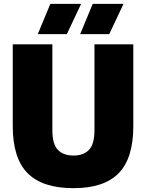

<svg xmlns="http://www.w3.org/2000/svg" viewBox="-20 -971 762 1001"><path d="M363 10Q201.5 10 124 -68Q46.5 -146 46.5 -313.5V-740H253V-292Q253 -219.5 281.8 -189.8Q310.5 -160 363 -160Q415.5 -160 444 -189.8Q472.5 -219.5 472.5 -292V-740H675V-313.5Q675 -146 598.8 -68Q522.5 10 363 10ZM398 -793 463.5 -951H624L549.5 -793ZM177 -793 242.5 -951H403L328.5 -793Z"/></svg>

Font: Encode Sans SmCnd Black
Style: Regular
Weight: 900
Width: 4
Designer: Multiple Designers
Foundry: Impallari Type
Version: Version 3.002; ttfautohint (v1.8.3) -l 8 -r 50 -G 200 -x 14 